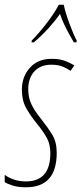

<svg xmlns="http://www.w3.org/2000/svg" viewBox="-36 -786 346 816"><path d="M74 10Q205 10 205 -136Q205 -182 187 -212Q169 -242 136 -284Q110 -316 97 -344Q84 -372 84 -407Q84 -454 110 -482.5Q136 -511 182 -511Q212 -511 231.5 -502.5Q251 -494 264 -485L280 -508Q264 -518 241 -527Q218 -536 184 -536Q125 -536 91 -498Q57 -460 57 -405Q57 -359 75 -327Q93 -295 118 -264Q149 -226 163.5 -199Q178 -172 178 -135Q178 -15 74 -15Q45 -15 21.5 -23.5Q-2 -32 -16 -43V-12Q-4 -4 19 3Q42 10 74 10ZM98 -606H108Q141 -634 170 -666Q199 -698 219 -727Q230 -694 247 -661.5Q264 -629 278 -606H289L290 -614Q277 -637 259 -686Q241 -735 235 -766H214Q194 -728 160.5 -685Q127 -642 99 -614Z"/></svg>

Font: Noto Sans Display Condensed Thin
Style: Italic
Weight: 250
Width: 3
Italic angle: -12°
Designer: Monotype Design Team
Foundry: Monotype Imaging Inc.
Version: Version 1.900